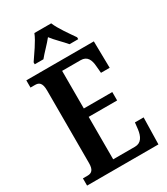

<svg xmlns="http://www.w3.org/2000/svg" viewBox="-224 -1030 983 1128"><g transform="rotate(-30 267.5 -465.5)"><path d="M112 -784V-771H171C193 -799 234 -838 259 -870C283 -838 325 -799 348 -771H407V-784C381 -822 334 -886 316 -931H202C185 -886 137 -822 112 -784ZM22 0H506L510 -181H451L446 -136C440 -92 423 -57 380 -57H232V-345H425V-402H232V-657H358C401 -657 417 -626 420 -578L424 -533H483L480 -714H22V-665H52C77 -665 98 -657 98 -601V-108C98 -64 82 -49 54 -49H22Z"/></g></svg>

Font: Noto Serif Bengali ExtraCondensed
Style: Bold
Weight: 700
Width: 2
Designer: Juan Bruce, Universal Thirst, Indian Type Foundry and the Monotype Design Team.
Foundry: Monotype Imaging Inc.
Version: Version 2.003